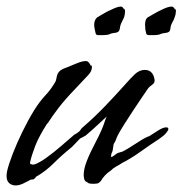

<svg xmlns="http://www.w3.org/2000/svg" viewBox="-27 -553 556 585"><path d="M21 12Q9 12 1 5Q-7 -2 -7 -17Q-7 -21 -6.5 -25Q-6 -29 -5 -33Q0 -54 12 -85Q24 -116 41 -151Q58 -186 77 -217Q94 -244 109.5 -260.5Q125 -277 135 -293Q143 -304 144 -310.5Q145 -317 147 -324Q151 -335 159.5 -340Q168 -345 175 -347Q192 -354 208 -360.5Q224 -367 235 -367Q242 -367 247 -357.5Q252 -348 252 -355V-356Q253 -353 253 -348Q253 -336 242 -324.5Q231 -313 202 -282Q172 -251 152 -225Q132 -199 118 -177H117Q92 -138 81 -110Q70 -82 65 -60Q64 -55 65 -54Q66 -53 70 -52Q73 -51 78 -52Q93 -57 114.5 -72.5Q136 -88 157.5 -106.5Q179 -125 194 -138Q199 -143 203.5 -145Q208 -147 211 -150Q216 -153 218.5 -157.5Q221 -162 225 -165Q261 -196 294 -230.5Q327 -265 351 -292Q375 -319 384 -327Q398 -340 414 -340Q437 -340 443 -315Q447 -302 437.5 -295.5Q428 -289 423 -282Q419 -276 407 -258.5Q395 -241 380.5 -219Q366 -197 353 -176.5Q340 -156 333 -143Q328 -133 326.5 -128Q325 -123 320 -115V-116Q319 -114 318 -105.5Q317 -97 316 -93Q312 -86 311.5 -79Q311 -72 313 -75Q313 -74 319 -78Q325 -82 330 -86Q332 -87 338.5 -89Q345 -91 346 -91L355 -96Q356 -96 369.5 -104.5Q383 -113 397 -122Q411 -131 412 -131Q423 -137 424.5 -137Q426 -137 430 -139.5Q434 -142 451 -153Q469 -165 479 -165Q486 -165 486 -160Q486 -156 479.5 -148Q473 -140 457 -129Q432 -113 402 -91.5Q372 -70 346 -57Q337 -51 327.5 -46Q318 -41 309 -32L308 -31Q306 -31 298.5 -24Q291 -17 290 -15Q286 -11 283 -5.5Q280 0 274 4H275Q271 6 266.5 6.5Q262 7 258 7Q244 7 241 4Q239 2 235.5 0.5Q232 -1 230 -6Q228 -14 228 -20Q228 -38 237.5 -62.5Q247 -87 263 -117Q276 -142 282 -156Q288 -170 291 -179.5Q294 -189 298 -198Q284 -185 269 -171Q254 -157 234 -140Q231 -138 225 -135Q219 -132 217 -131L192 -105Q161 -80 137 -56Q113 -32 84 -15V-16Q83 -15 81.5 -12.5Q80 -10 77 -8V-7Q73 -6 70 -6Q67 -6 65 -5Q59 -1 53 1.5Q47 4 42 7Q30 12 21 12ZM427 -446Q420 -446 418.5 -451Q417 -456 416 -462Q416 -465 415.5 -469.5Q415 -474 415 -478Q415 -484 416.5 -490Q418 -496 423 -500Q437 -508 446.5 -513.5Q456 -519 465 -523Q485 -533 496 -533Q501 -533 504.5 -527Q508 -521 508 -525V-526Q508 -528 508.5 -526Q509 -524 509 -519Q509 -515 508 -510Q507 -505 505 -500Q503 -493 498 -484.5Q493 -476 492 -465Q491 -454 479 -453Q467 -452 459 -448Q452 -446 442.5 -446Q433 -446 428 -446ZM272 -446Q266 -446 264.5 -451Q263 -456 262 -462Q260 -470 260 -478Q260 -492 269 -500Q283 -508 292 -513.5Q301 -519 311 -523Q331 -533 341 -533Q346 -533 349.5 -527Q353 -521 353 -525V-526Q353 -528 353.5 -526Q354 -524 354 -519Q354 -509 351 -500Q348 -493 343.5 -484.5Q339 -476 338 -465Q336 -454 324 -453Q312 -452 305 -448Q298 -446 288 -446Q278 -446 273 -446Z"/></svg>

Font: Vujahday Script
Style: Regular
Weight: 400
Designer: Robert E. Leuschke
Foundry: Robert E. Leuschke
Version: Version 1.010; ttfautohint (v1.8.3)